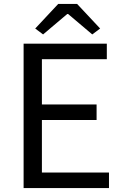

<svg xmlns="http://www.w3.org/2000/svg" viewBox="-20 -956 628 976"><path d="M100 0V-734H523V-655H193V-425H471V-346H193V-79H534V0ZM199 -781 159 -811 276 -936H372L489 -811L449 -781L326 -885H322Z"/></svg>

Font: Source Han Sans SC
Style: Regular
Weight: 400
Designer: Ryoko NISHIZUKA 西塚涼子 (kana, bopomofo & ideographs); Paul D. Hunt (Latin, Greek & Cyrillic); Sandoll Communications 산돌커뮤니
Foundry: Adobe
Version: Version 2.002;hotconv 1.0.116;makeotfexe 2.5.65601; ttfautoh